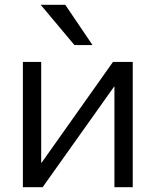

<svg xmlns="http://www.w3.org/2000/svg" viewBox="-20 -777 646 797"><path d="M151 -102H153L449 -520H531V0H455V-418H454L157 0H75V-520H151ZM149 -757H251L364 -590H289Z"/></svg>

Font: M PLUS 1p
Style: Regular
Weight: 400
Version: Version 1.062